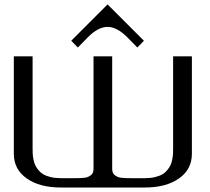

<svg xmlns="http://www.w3.org/2000/svg" viewBox="-20 -834 936 854"><path d="M458.5 -814.5 620.1 -652.8 590.8 -622.6 546.9 -667.5Q500 -714.4 458.5 -714.4Q416 -714.4 370.1 -667.5L326.2 -622.6L296.9 -652.8ZM833.5 -583.5V-149.9Q833.5 -80.6 776.1 -40.3Q718.8 0 625 0H500H375H250Q156.2 0 98.9 -40.3Q41.5 -80.6 41.5 -149.9V-583.5H125V-172.9Q125 -159.7 125.5 -149.9Q126 -140.1 128.7 -125.5Q131.3 -110.8 136.2 -100.3Q141.1 -89.8 150.4 -78.1Q159.7 -66.4 172.4 -58.8Q185.1 -51.3 205.1 -46.4Q225.1 -41.5 250 -41.5H312.5Q326.2 -41.5 333.3 -41.7Q340.3 -42 352.1 -43Q363.8 -43.9 370.1 -46.6Q376.5 -49.3 383.3 -54Q390.1 -58.6 393.1 -65.9Q396 -73.2 396 -83.5V-583.5H479V-83.5Q479 -73.2 481.9 -65.9Q484.9 -58.6 491.7 -54Q498.5 -49.3 504.9 -46.6Q511.2 -43.9 522.9 -43Q534.7 -42 541.7 -41.7Q548.8 -41.5 562.5 -41.5H625Q649.9 -41.5 669.9 -46.4Q689.9 -51.3 702.6 -58.8Q715.3 -66.4 724.6 -78.1Q733.9 -89.8 738.8 -100.3Q743.7 -110.8 746.3 -125.5Q749 -140.1 749.5 -149.9Q750 -159.7 750 -172.9V-583.5Z"/></svg>

Font: Gputeks
Style: Regular
Weight: 500
Version: Version 0.9